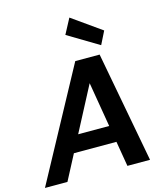

<svg xmlns="http://www.w3.org/2000/svg" viewBox="-159 -1069 1006 1172"><g transform="rotate(-15 344.0 -483.0)"><path d="M-22 0 357 -700H511L642 0H499L407 -547L120 0ZM114 -159 168 -264H532L549 -159ZM535 -753 340 -870 391 -966 576 -835Z"/></g></svg>

Font: DM Sans 12pt
Style: Bold Italic
Weight: 700
Italic angle: -10°
Version: Version 4.004;gftools[0.9.30]